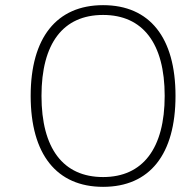

<svg xmlns="http://www.w3.org/2000/svg" viewBox="-20 -722 759 745"><path d="M380 -702C200 -702 99 -576 99 -350C99 -123 200 3 380 3C561 3 661 -123 661 -350C661 -576 561 -702 380 -702ZM380 -664C534 -664 619 -554 619 -350C619 -146 534 -35 380 -35C225 -35 141 -146 141 -350C141 -554 225 -664 380 -664Z"/></svg>

Font: Montserrat arm ExtraLight
Style: Regular
Weight: 275
Designer: Julieta Ulanovsky
Foundry: Julieta Ulanovsky
Version: Version 6.000;PS 006.000;hotconv 1.0.88;makeotf.lib2.5.64775